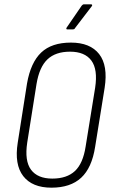

<svg xmlns="http://www.w3.org/2000/svg" viewBox="-20 -860 521 888"><path d="M218 8Q129 8 87.5 -45.5Q46 -99 62 -200L105 -474Q122 -571 170.5 -617Q219 -663 308 -663Q397 -663 438.5 -610Q480 -557 464 -454L420 -181Q405 -84 355.5 -38Q306 8 218 8ZM222 -34Q289 -34 326.5 -69Q364 -104 376 -182L420 -454Q433 -539 402.5 -580Q372 -621 304 -621Q237 -621 199.5 -585.5Q162 -550 149 -472L106 -201Q93 -116 123.5 -75Q154 -34 222 -34ZM291 -724Q288 -724 287 -726Q286 -728 288 -732L358 -834Q363 -840 368 -840H401Q405 -840 406 -837.5Q407 -835 405 -832L327 -730Q325 -726 322.5 -725Q320 -724 316 -724Z"/></svg>

Font: Sofia Sans Condensed Light
Style: Italic
Weight: 300
Italic angle: -9°
Version: Version 4.100